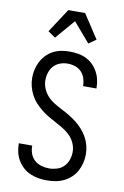

<svg xmlns="http://www.w3.org/2000/svg" viewBox="-105 -1035 710 1102"><g transform="rotate(10 250.0 -484.0)"><path d="M249 8Q224 8 199.5 4Q175 0 152 -10Q129 -20 110.5 -36.5Q92 -53 79 -74.5Q66 -96 60 -120.5Q54 -145 54 -170V-174H132V-171Q132 -148 140 -126.5Q148 -105 165 -90Q182 -75 204 -68.5Q226 -62 249 -62Q272 -62 295 -69Q318 -76 334.5 -92.5Q351 -109 359 -132Q367 -155 367 -178Q367 -204 356.5 -228Q346 -252 328 -270.5Q310 -289 288 -302.5Q266 -316 243 -328Q220 -340 198 -353Q176 -366 156 -382Q136 -398 118.5 -417Q101 -436 89 -459Q77 -482 70.5 -507Q64 -532 64 -558Q64 -582 69.5 -606.5Q75 -631 86.5 -653Q98 -675 115.5 -693Q133 -711 155 -722.5Q177 -734 201.5 -738.5Q226 -743 251 -743Q275 -743 299.5 -739Q324 -735 346 -724.5Q368 -714 385.5 -697Q403 -680 415 -658.5Q427 -637 432.5 -613Q438 -589 438 -565V-561H360V-564Q360 -585 353 -606.5Q346 -628 331 -643.5Q316 -659 294.5 -666Q273 -673 251 -673Q229 -673 207 -665Q185 -657 170 -640.5Q155 -624 148 -602Q141 -580 141 -557Q141 -532 151.5 -507.5Q162 -483 179.5 -464.5Q197 -446 219.5 -432.5Q242 -419 264.5 -407.5Q287 -396 309.5 -382.5Q332 -369 352 -353Q372 -337 389 -318Q406 -299 418.5 -276.5Q431 -254 437.5 -228.5Q444 -203 444 -178Q444 -152 438 -127.5Q432 -103 420 -80.5Q408 -58 389 -40.5Q370 -23 347.5 -12Q325 -1 299.5 3.5Q274 8 249 8ZM153 -807 110 -837 201 -976H299L390 -837L347 -807L250 -920Z"/></g></svg>

Font: Iosevka Fuck
Style: Regular
Weight: 400
Monospace: yes
Designer: Belleve Invis
Foundry: Belleve Invis
Version: Version 28.0.7; ttfautohint (v1.8.3)